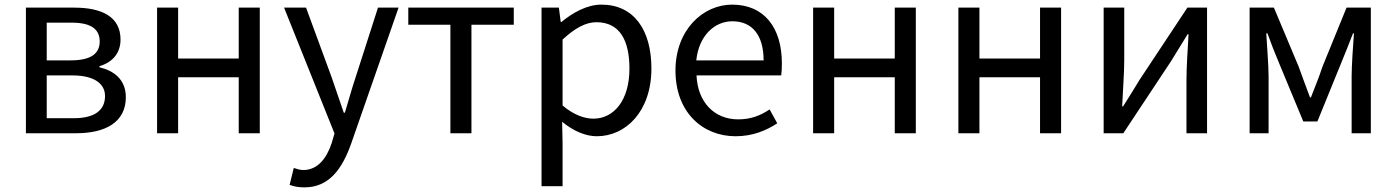

<svg xmlns="http://www.w3.org/2000/svg" viewBox="-20 -576 6037 830"><path d="M92 0H309C435 0 524 -47 524 -156C524 -233 471 -271 410 -285V-290C465 -306 501 -345 501 -405C501 -504 420 -543 301 -543H92ZM182 -250H293C386 -250 434 -215 434 -161C434 -100 390 -65 299 -65H182ZM291 -478C376 -478 411 -448 411 -397C411 -346 376 -315 285 -315H182V-478Z M659 -543V0H750V-242H1012V0H1103V-543H1012V-323H750V-543Z M1208 -543 1426 1 1414 42C1392 109 1353 159 1291 159C1277 159 1261 154 1250 150L1232 223C1249 230 1270 234 1296 234C1404 234 1460 152 1498 45L1703 -543H1614L1517 -241C1501 -194 1486 -138 1471 -89H1466C1449 -138 1430 -194 1414 -241L1303 -543Z M1745 -469H1927V0H2018V-469H2201V-543H1745Z M2321 -543V229H2412V45L2410 -50C2411 -49 2411 -49 2412 -48C2460 -9 2512 13 2560 13C2685 13 2796 -94 2796 -280C2796 -447 2720 -556 2580 -556C2517 -556 2456 -521 2407 -481H2404L2396 -543ZM2412 -120V-405C2465 -454 2512 -480 2558 -480C2661 -480 2701 -399 2701 -279C2701 -144 2635 -63 2545 -63C2509 -63 2461 -78 2412 -120Z M3160 13C3234 13 3293 -12 3340 -43L3307 -103C3267 -76 3225 -60 3171 -60C3068 -60 2996 -134 2991 -250H3357C3359 -263 3360 -282 3360 -302C3360 -457 3283 -556 3145 -556C3019 -556 2900 -447 2900 -271C2900 -92 3016 13 3160 13ZM2990 -315C3001 -422 3069 -484 3146 -484C3231 -484 3281 -425 3281 -315Z M3495 -543V0H3586V-242H3848V0H3939V-543H3848V-323H3586V-543Z M4123 -543V0H4214V-242H4476V0H4567V-543H4476V-323H4214V-543Z M4751 0H4836L5042 -311C5062 -344 5093 -394 5114 -428H5118C5114 -357 5109 -285 5109 -227V0H5198V-543H5113L4907 -232C4887 -199 4856 -149 4835 -116H4831C4834 -186 4840 -259 4840 -316V-543H4751Z M5382 -543V0H5464V-245C5464 -293 5457 -376 5454 -432H5459C5474 -390 5492 -344 5509 -304L5614 -51H5675L5778 -304C5794 -344 5813 -389 5829 -432H5833C5829 -376 5823 -293 5823 -245V0H5906V-543H5801L5697 -288C5682 -242 5664 -199 5647 -155H5643C5627 -199 5610 -242 5594 -288L5487 -543Z"/></svg>

Font: Kinto Sans
Style: Regular
Weight: 400
Designer: Authors: Ryoko NISHIZUKA  (kana & ideographs); Paul D. Hunt (Latin, Greek & Cyrillic); Wenlong ZHANG  (bopomofo); Sandol
Foundry: Adobe Systems Incorporated, ookami Inc.
Version: Version 0.001